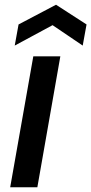

<svg xmlns="http://www.w3.org/2000/svg" viewBox="-20 -788 384 808"><path d="M22.9 0 120.1 -550.8H233.9L137.2 0ZM344.2 -685.1 328.1 -596.2 201.2 -682.1 42 -596.2 58.1 -685.1 215.8 -768.1Z"/></svg>

Font: SVN-Poppins Medium
Style: Italic
Weight: 500
Italic angle: -10°
Designer: Ninad Kale (Devanagari), Jonny Pinhorn (Latin)
Foundry: Indian Type Foundry
Version: Version 3.002 2017